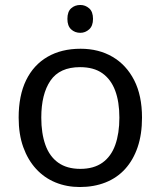

<svg xmlns="http://www.w3.org/2000/svg" viewBox="-20 -742 645 772"><path d="M303 -722Q323 -722 338.5 -708.5Q354 -695 354 -666Q354 -638 338.5 -624Q323 -610 303 -610Q281 -610 266 -624Q251 -638 251 -666Q251 -695 266 -708.5Q281 -722 303 -722ZM551 -269Q551 -202 533.5 -150.5Q516 -99 483.5 -63Q451 -27 404.5 -8.5Q358 10 301 10Q248 10 203 -8.5Q158 -27 125 -63Q92 -99 73.5 -150.5Q55 -202 55 -269Q55 -358 85 -419.5Q115 -481 171 -513.5Q227 -546 304 -546Q377 -546 432.5 -513.5Q488 -481 519.5 -419.5Q551 -358 551 -269ZM146 -269Q146 -206 162.5 -159.5Q179 -113 214 -88Q249 -63 303 -63Q357 -63 392 -88Q427 -113 443.5 -159.5Q460 -206 460 -269Q460 -333 443 -378Q426 -423 391.5 -447.5Q357 -472 302 -472Q220 -472 183 -418Q146 -364 146 -269Z"/></svg>

Font: lguzrati15
Style: Book
Weight: 400
Designer: Jelle Bosma - Monotype Design Team, Universal Thirst
Foundry: Monotype Imaging Inc.
Version: Version 2.106